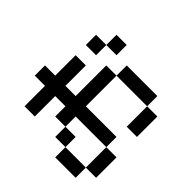

<svg xmlns="http://www.w3.org/2000/svg" viewBox="-165 -1065 1329 1329"><g transform="rotate(-45 500.0 -400.0)"><path d="M0 -100V-300H100V-100ZM900 -500H800V-600H900ZM200 -400V-500H300V-600H100V-700H300V-800H400V-700H600V-600H400V-500H700V-400H400V-100H300V-400ZM200 -300H100V-400H200ZM800 -100H700V-400H800ZM800 -700V-600H700V-700ZM100 -100H300V0H100ZM500 0V-100H700V0Z"/></g></svg>

Font: Galmuri9 Regular
Style: Regular
Weight: 400
Designer: Lee Minseo (quiple)
Version: Version 2.399;hotconv 1.1.1;makeotfexe 2.6.0 DEVELOPMENT